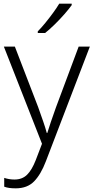

<svg xmlns="http://www.w3.org/2000/svg" viewBox="-20 -786 510 1047"><path d="M1 -532H61L188 -202Q204 -157 216 -122.5Q228 -88 235 -61H238Q253 -111 285 -200L409 -532H470L230 94Q203 165 166 203Q129 241 66 241Q47 241 31.5 239Q16 237 3 232V184Q15 188 29 190.5Q43 193 59 193Q101 193 127.5 167Q154 141 175 87L209 -2ZM371 -758Q356 -737 331.5 -709Q307 -681 279 -653.5Q251 -626 226 -606H186V-615Q205 -634 227 -661Q249 -688 269.5 -716Q290 -744 303 -766H371Z"/></svg>

Font: Noto Traditional Nushu Light
Style: Regular
Weight: 300
Designer: LIU Zhao
Foundry: LiuZhao Studio
Version: Version 2.003; ttfautohint (v1.8.4.7-5d5b)